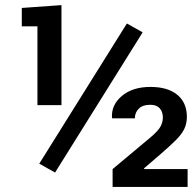

<svg xmlns="http://www.w3.org/2000/svg" viewBox="-20 -741 764 761"><path d="M198.2 -57.1 135.7 -92.3 482.9 -647.9 545.4 -612.8ZM128.4 -324.2V-636.7H66.4V-709.5L223.6 -720.7V-324.2ZM426.3 0V-70.8L575.7 -195.8Q606.9 -222.2 616.2 -239.5Q625.5 -256.8 625.5 -275.4Q625.5 -297.9 613 -311.8Q600.6 -325.7 575.2 -325.7Q545.9 -325.7 530.3 -310.5Q514.6 -295.4 514.6 -272H424.8L423.8 -274.9Q420.9 -325.2 463.1 -360.8Q505.4 -396.5 576.2 -396.5Q645 -396.5 682.9 -365.2Q720.7 -334 720.7 -277.8Q720.7 -251 710.2 -229.5Q699.7 -208 676 -184.6Q652.3 -161.1 613.3 -127.4L550.8 -73.7L551.8 -70.8H723.6V0Z"/></svg>

Font: Roboto Slab Medium
Style: Regular
Weight: 500
Designer: Google
Version: Version 2.001; ttfautohint (v1.8.3)